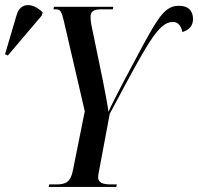

<svg xmlns="http://www.w3.org/2000/svg" viewBox="-126 -741 785 761"><path d="M-95 -521 40 -680 43 -692C8 -728 -44 -736 -60 -682L-106 -526ZM67 0H335L337 -10H315C283 -10 263 -16 263 -38C263 -45 264 -51 267 -66L309 -290C456 -565 501 -654 559 -654C581 -654 592 -637 597 -614C621 -621 639 -637 639 -665C639 -688 630 -718 583 -718C517 -718 493 -659 362 -414C336 -364 315 -323 304 -298C299 -334 288 -389 281 -425L240 -624C235 -645 233 -661 233 -675C233 -695 244 -704 275 -704H321L323 -714H88L86 -704H96C113 -704 118 -696 127 -658L210 -300L163 -66C154 -18 133 -10 97 -10H69Z"/></svg>

Font: Noto Serif Display ExtraCondensed Medium
Style: Italic
Weight: 500
Width: 2
Italic angle: -12°
Designer: Monotype Design Team
Foundry: Monotype Imaging Inc.
Version: Version 2.009